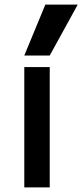

<svg xmlns="http://www.w3.org/2000/svg" viewBox="-20 -810 356 830"><path d="M85 0V-520H195V0ZM195 -570H85L176 -790H316Z"/></svg>

Font: M PLUS 2 Thin Medium
Style: Regular
Weight: 500
Version: Version 1.001